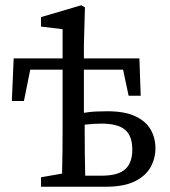

<svg xmlns="http://www.w3.org/2000/svg" viewBox="-20 -710 645 730"><path d="M136 0V-36L216 -50Q217 -87 217.5 -131.5Q218 -176 218 -210V-445H95L71 -326H25L32 -488H218V-599L136 -609V-645L289 -690L303 -682L299 -540V-488H510L515 -346H469L448 -445H299V-281Q322 -285 343.5 -286Q365 -287 388 -287Q454 -287 494.5 -268Q535 -249 553 -217Q571 -185 571 -146Q571 -108 552.5 -74.5Q534 -41 492.5 -20.5Q451 0 382 0ZM302 -210Q302 -174 302.5 -127Q303 -80 304 -42H365Q429 -42 456 -66.5Q483 -91 483 -141Q483 -194 455 -217Q427 -240 366 -240Q350 -240 334 -239Q318 -238 302 -236Z"/></svg>

Font: Source Serif Pro
Style: Regular
Weight: 400
Designer: Frank Grießhammer
Foundry: Adobe Systems Incorporated
Version: Version 3.001;hotconv 1.0.111;makeotfexe 2.5.65597